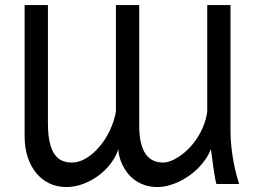

<svg xmlns="http://www.w3.org/2000/svg" viewBox="-20 -733 1053 765"><path d="M842.3 0Q839.4 -7.8 836.2 -27.1Q833 -46.4 829.8 -68.4Q826.7 -90.3 824.2 -110.4Q821.8 -130.4 820.3 -139.2Q812.5 -118.2 799.3 -98.9Q786.1 -79.6 769.3 -62.7Q752.4 -45.9 732.4 -32Q712.4 -18.1 691.4 -8.3Q670.4 1.5 649.2 6.8Q627.9 12.2 607.9 12.2Q579.1 12.2 556.4 4.4Q533.7 -3.4 516.4 -16.1Q499 -28.8 486.8 -45.2Q474.6 -61.5 466.8 -78.4Q459 -95.2 455.3 -111.1Q451.7 -127 451.7 -139.2Q442.4 -109.4 421.6 -82Q400.9 -54.7 372.8 -33.7Q344.7 -12.7 311.5 -0.2Q278.3 12.2 244.1 12.2Q207 12.2 176.5 -2.4Q146 -17.1 124 -43.9Q102.1 -70.8 90.1 -107.9Q78.1 -145 78.1 -190.4V-712.9H170.9V-244.1Q170.9 -196.8 178 -166Q185.1 -135.3 198 -117.4Q210.9 -99.6 228.3 -92.5Q245.6 -85.4 266.1 -85.4Q295.4 -85.4 324 -103Q352.5 -120.6 376.7 -149.2Q400.9 -177.7 418 -214.1Q435.1 -250.5 441.9 -288.1V-712.9H534.7V-234.4Q534.7 -191.9 541.7 -163.3Q548.8 -134.8 561.8 -117.4Q574.7 -100.1 592 -92.8Q609.4 -85.4 629.9 -85.4Q644 -85.4 661.6 -92.3Q679.2 -99.1 697.5 -111.8Q715.8 -124.5 733.4 -142.6Q751 -160.6 765.6 -183.1Q780.3 -205.6 791 -232.2Q801.8 -258.8 805.7 -288.1V-712.9H898.4V-212.4Q898.4 -176.3 902.3 -143.6Q906.2 -110.8 911.6 -83Q917 -55.2 922.9 -33.9Q928.7 -12.7 932.6 0Z"/></svg>

Font: Andika
Style: Regular
Weight: 400
Designer: Victor Gaultney, Annie Olsen, Julie Remington, Don Collingsworth, Eric Hays
Foundry: SIL International
Version: Version 1.001